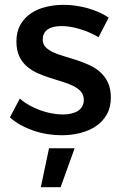

<svg xmlns="http://www.w3.org/2000/svg" viewBox="-20 -556 510 795"><path d="M388 -402Q352.5 -423 311.5 -435.5Q270.5 -448 235 -448Q218 -448 203.8 -445Q189.5 -442 179 -435.2Q168.5 -428.5 162.8 -417.8Q157 -407 157 -392Q157 -373 169.2 -360.5Q181.5 -348 201.2 -339Q221 -330 246.5 -322.8Q272 -315.5 298.5 -306.8Q325 -298 350.2 -286.5Q375.5 -275 395.2 -257.2Q415 -239.5 427 -214Q439 -188.5 439 -152Q439 -111.5 422.2 -82Q405.5 -52.5 377.2 -33.5Q349 -14.5 312 -5.2Q275 4 235 4Q206 4 176.2 -0.8Q146.5 -5.5 118.8 -15Q91 -24.5 66 -38.2Q41 -52 21 -70L62 -148Q79.5 -132.5 101.2 -120.2Q123 -108 146.5 -99.5Q170 -91 194.2 -86.5Q218.5 -82 240 -82Q258.5 -82 274.2 -85.5Q290 -89 301.8 -96.2Q313.5 -103.5 320.2 -115Q327 -126.5 327 -142Q327 -163 315 -176.8Q303 -190.5 283.2 -200.2Q263.5 -210 238.5 -217.5Q213.5 -225 187.2 -233.5Q161 -242 136 -253Q111 -264 91.2 -281Q71.5 -298 59.8 -323Q48 -348 48 -384Q48 -424.5 64.2 -453.2Q80.5 -482 107.8 -500.5Q135 -519 170.5 -527.5Q206 -536 244 -536Q269 -536 294.5 -532.2Q320 -528.5 344 -521.8Q368 -515 390 -505.2Q412 -495.5 430 -483ZM183 58H289L231 219H149Z"/></svg>

Font: Argentum Sans
Style: Regular
Weight: 400
Designer: Julieta Ulanovsky, Owen Earl, Chris M. Simpson, Rasmus Andersson, Cristiano Sobral
Foundry: The Argentum Sans Project Authors
Version: Version 3.135; ttfautohint (v1.8.4.7-5d5b-dirty)